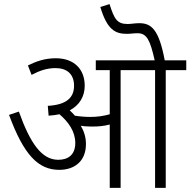

<svg xmlns="http://www.w3.org/2000/svg" viewBox="-20 -916 928 936"><path d="M399 -214C399 -248 389 -277 374 -303C391 -300 411 -299 428 -299C458 -299 486 -301 515 -309V0H568V-574H736V0H788V-574H888V-622H783C755 -772 718 -803 659 -803C638 -803 619 -799 602 -799C551 -799 537 -823 514 -896L469 -882C502 -772 541 -751 598 -751C616 -751 632 -754 651 -754C696 -754 712 -720 734 -622H447V-574H515V-359C483 -350 454 -346 420 -346C396 -346 370 -348 345 -352C337 -361 329 -370 320 -378C367 -403 393 -445 393 -498C393 -579 341 -632 252 -632C198 -632 157 -617 116 -597L134 -551C174 -572 209 -584 251 -584C306 -584 341 -555 341 -498C341 -439 303 -405 213 -400L217 -352C236 -353 254 -356 270 -359C314 -321 347 -275 347 -219C347 -161 312 -137 264 -137C183 -137 127 -218 72 -372L24 -356C96 -161 166 -88 269 -88C340 -88 399 -127 399 -214Z"/></svg>

Font: Noto Sans SemiCondensed Light
Style: Regular
Weight: 300
Width: 4
Designer: Monotype Design Team
Foundry: Monotype Imaging Inc.
Version: Version 2.013